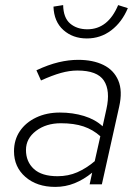

<svg xmlns="http://www.w3.org/2000/svg" viewBox="-20 -724 542 754"><path d="M197 10Q125 10 80 -29Q35 -68 35 -130Q35 -175 58 -209Q81 -243 122 -262.5Q163 -282 215 -282Q266 -282 310 -268.5Q354 -255 383 -228L398 -296Q414 -368 388 -407.5Q362 -447 284 -447Q253 -447 219 -437.5Q185 -428 141 -408L123 -448Q170 -470 210 -479.5Q250 -489 287 -489Q345 -489 386 -469Q427 -449 444.5 -408Q462 -367 448 -305L380 0H332L342 -46Q309 -19 273 -4.5Q237 10 197 10ZM206 -32Q248 -32 283.5 -47.5Q319 -63 352 -91L374 -189Q345 -215 308 -227.5Q271 -240 219 -240Q161 -240 121.5 -210Q82 -180 82 -135Q82 -89 113 -60.5Q144 -32 206 -32ZM321 -573Q266 -573 229 -606Q192 -639 190 -698L228 -704Q229 -654 255.5 -631.5Q282 -609 323 -609Q404 -609 444 -704L482 -692Q459 -637 417 -605Q375 -573 321 -573Z"/></svg>

Font: Red Hat Text VF
Style: Italic
Weight: 300
Italic angle: -12°
Designer: Pentagram, MCKL
Foundry: Pentagram, MCKL
Version: Version 1.023